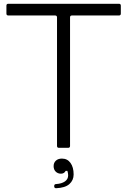

<svg xmlns="http://www.w3.org/2000/svg" viewBox="-20 -783 674 1017"><path d="M292 0Q282 0 282 -10V-691Q282 -701 272 -701H24Q14 -701 14 -711V-753Q14 -763 24 -763H610Q620 -763 620 -753V-711Q620 -701 610 -701H361Q351 -701 351 -691V-10Q351 0 341 0ZM267 203Q267 192 277 192Q307 190 324 178Q341 166 341 146Q341 135 337 122H328Q320 137 303 137Q286 137 275 126Q264 115 264 97Q264 79 276 68Q288 57 308 57Q337 57 353.5 80Q370 103 370 141Q370 172 347.5 192Q325 212 277 214Q267 214 267 203Z"/></svg>

Font: Open Sauce Two Light
Style: Regular
Weight: 300
Designer: Alfredo Marco Pradil
Foundry: Creative Sauce Fz LLC
Version: Version 1.477